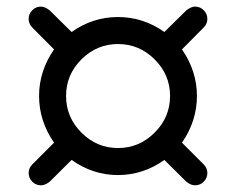

<svg xmlns="http://www.w3.org/2000/svg" viewBox="-20 -637 708 576"><path d="M65.9 -118.2Q65.9 -132.8 77.1 -144L142.1 -209Q97.2 -273.9 97.2 -349.1Q97.2 -423.8 142.1 -488.8L77.1 -554.2Q65.9 -565.4 65.9 -580.1Q65.9 -595.2 76.7 -606.2Q87.4 -617.2 103 -617.2Q114.3 -617.2 128.9 -606L194.8 -541Q258.3 -585.9 334 -585.9Q409.7 -585.9 473.1 -541L539.1 -606Q553.7 -617.2 564.9 -617.2Q580.6 -617.2 591.3 -606.2Q602.1 -595.2 602.1 -580.1Q602.1 -565.4 590.8 -554.2L525.9 -488.8Q570.8 -423.8 570.8 -349.1Q570.8 -273.9 525.9 -209L590.8 -144Q602.1 -132.8 602.1 -118.2Q602.1 -103 591.3 -92Q580.6 -81.1 564.9 -81.1Q552.7 -81.1 539.1 -91.8L473.1 -157.2Q409.2 -111.8 334 -111.8Q258.8 -111.8 194.8 -157.2L128.9 -91.8Q115.2 -81.1 103 -81.1Q87.4 -81.1 76.7 -92Q65.9 -103 65.9 -118.2ZM490.2 -349.1Q490.2 -412.6 444.1 -458.7Q397.9 -504.9 334 -504.9Q270.5 -504.9 224.4 -459Q178.2 -413.1 178.2 -349.1Q178.2 -285.2 224.4 -239Q270.5 -192.9 334 -192.9Q397.5 -192.9 443.8 -239Q490.2 -285.2 490.2 -349.1Z"/></svg>

Font: Aka-Acid-Varela
Style: Regular
Weight: 400
Designer: Joe Prince, Avraham Cornfeld, Cyberella
Foundry: Joe Prince, Avraham Cornfeld, Cyberella
Version: Version 2.000; ttfautohint (v1.5.33-1714) -l 8 -r 50 -G 200 